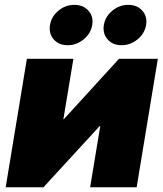

<svg xmlns="http://www.w3.org/2000/svg" viewBox="-20 -786 686 806"><path d="M553.7 0H358.4L400.9 -257.3H398.9L162.6 0H3.9L92.8 -539.1H288.1L246.1 -285.6H248L479.5 -539.1H642.6ZM490.2 -596.2Q453.1 -596.2 431.6 -620.8Q410.2 -645.5 416 -681.2Q421.9 -716.8 451.7 -741.2Q481.4 -765.6 518.6 -765.6Q555.7 -765.6 577.4 -741.2Q599.1 -716.8 593.3 -681.2Q587.4 -645.5 557.4 -620.8Q527.3 -596.2 490.2 -596.2ZM264.2 -596.2Q226.6 -596.2 205.3 -620.8Q184.1 -645.5 189.9 -681.2Q195.8 -716.8 225.3 -741.2Q254.9 -765.6 292 -765.6Q329.6 -765.6 351.3 -741.2Q373 -716.8 367.2 -681.2Q361.3 -645.5 331.3 -620.8Q301.3 -596.2 264.2 -596.2Z"/></svg>

Font: Inter 18pt Black
Style: Italic
Weight: 900
Italic angle: -9.3988°
Designer: Rasmus Andersson
Foundry: rsms
Version: Version 4.001;git-66647c0bb